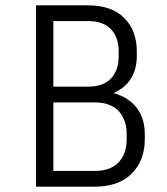

<svg xmlns="http://www.w3.org/2000/svg" viewBox="-20 -700 625 720"><path d="M115 0V-680H310Q398 -680 445.5 -633Q493 -586 493 -507V-489Q493 -441 471 -405.5Q449 -370 406 -351Q463 -335 493 -295Q523 -255 523 -197V-179Q523 -98 474 -49Q425 0 335 0ZM310 -621H180V-375H310Q367 -375 396 -405.5Q425 -436 425 -489V-507Q425 -560 396 -590.5Q367 -621 310 -621ZM335 -316H180V-59H335Q394 -59 424.5 -91Q455 -123 455 -179V-197Q455 -252 424.5 -284Q394 -316 335 -316Z"/></svg>

Font: Inria Sans Light
Style: Regular
Weight: 300
Designer: Black Foundry Team
Foundry: Black Foundry
Version: Version 1.2; ttfautohint (v1.8.3)